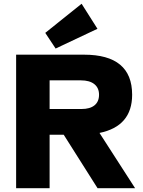

<svg xmlns="http://www.w3.org/2000/svg" viewBox="-20 -991 752 1011"><path d="M64.9 0V-703.1H422.4Q675.8 -703.1 675.8 -492.2Q675.8 -326.2 503.9 -291L691.4 0H493.7L315.4 -281.7H241.2V0ZM241.2 -417H409.2Q453.6 -417 477.5 -436.3Q501.5 -455.6 501.5 -492.2Q501.5 -528.3 476.6 -548.1Q451.7 -567.9 405.8 -567.9H241.2ZM272.9 -735.4 218.3 -817.9 409.7 -971.2 493.2 -839.4Z"/></svg>

Font: Schibsted Grotesk ExtraBold
Style: Regular
Weight: 800
Designer: Bakken & Baeck AS, Henrik Kongsvoll
Foundry: Schibsted ASA
Version: Version 1.100; ttfautohint (v1.8.4.7-5d5b);gftools[0.9.25]